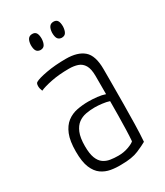

<svg xmlns="http://www.w3.org/2000/svg" viewBox="-174 -751 720 836"><g transform="rotate(-30 186.0 -333.5)"><path d="M183 10Q156 11 130.5 6.5Q105 2 84.5 -12.5Q64 -27 51.5 -56.5Q39 -86 39 -138Q39 -191 52 -223Q65 -255 87 -272Q109 -289 137 -294.5Q165 -300 194 -300Q216 -300 238.5 -297.5Q261 -295 278 -289Q278 -289 278 -306Q278 -323 278 -344.5Q278 -366 278 -380Q278 -416 267 -434.5Q256 -453 237 -459.5Q218 -466 193 -466Q143 -466 103.5 -458Q64 -450 45 -441Q42 -448 40.5 -454.5Q39 -461 39 -467Q39 -473 40.5 -478Q42 -483 46 -485Q61 -494 105 -502Q149 -510 203 -510Q262 -510 292.5 -483.5Q323 -457 323 -389V-327Q323 -270 322.5 -216Q322 -162 321 -114Q320 -66 317 -27Q302 -18 269.5 -4Q237 10 183 10ZM191 -30Q218 -30 241.5 -38.5Q265 -47 273 -55Q275 -78 276 -111.5Q277 -145 277.5 -182.5Q278 -220 278 -254Q263 -259 242.5 -261.5Q222 -264 206 -264Q183 -264 161.5 -260Q140 -256 123 -243.5Q106 -231 95.5 -206Q85 -181 85 -139Q85 -101 93.5 -79Q102 -57 117 -46.5Q132 -36 151 -33Q170 -30 191 -30ZM127 -598Q113 -599 107 -608.5Q101 -618 101 -638Q102 -657 109 -667Q116 -677 130 -677Q144 -677 150 -667.5Q156 -658 156 -638Q155 -619 148.5 -608.5Q142 -598 127 -598ZM234 -598Q220 -599 214 -608.5Q208 -618 208 -638Q209 -657 216 -667Q223 -677 237 -677Q251 -677 257 -667.5Q263 -658 263 -638Q262 -619 255.5 -608.5Q249 -598 234 -598Z"/></g></svg>

Font: Yanone Kaffeesatz Light
Style: Regular
Weight: 300
Designer: Yanone (Cyrillic: Daniel Pouzeot, Huerta Tipografica, and Cyreal)
Foundry: Yanone
Version: Version 2.003